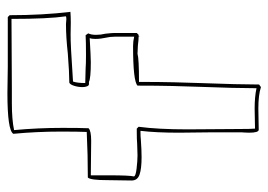

<svg xmlns="http://www.w3.org/2000/svg" viewBox="-123 -590 724 518"><g transform="rotate(-90 239.0 -331.0)"><path d="M11 -338 12 -404Q12 -449 19 -456H17Q81 -456 142 -459Q143 -482 143 -528Q143 -594 137 -657Q146 -673 247 -673L318 -672H452Q452 -672 457 -667Q457 -578 466 -503Q453 -502 437 -502Q431 -502 405.5 -502.5Q380 -503 278 -496Q274 -485 274 -463L313 -462Q325 -461 350 -461Q385 -461 403 -462L408 -455Q404 -447 404 -434Q404 -421 407 -409Q409 -391 409 -385V-324Q404 -319 404 -319H400L399 -315V-319Q391 -319 375 -321L353 -322Q340 -318 277 -318Q277 -264 276 -223.5Q275 -183 274 -156Q270 -48 270 6L263 11Q242 4 205 4L148 5Q140 5 140 -21Q140 -29 140.5 -34Q141 -39 141 -41V-122L140 -210Q140 -272 145 -314H142Q130 -314 121 -313Q93 -311 74 -311Q43 -311 27 -316.5Q11 -322 11 -338ZM156 -319Q149 -267 149 -187L150 -44Q150 -16 151 -5L205 -6Q237 -6 260 -1Q260 -54 264 -162Q265 -188 266 -228.5Q267 -269 267 -322Q279 -334 374 -334Q387 -334 399 -331V-384Q399 -396 396 -409Q395 -414 394 -420.5Q393 -427 393 -436Q393 -446 395 -451Q344 -448 330 -448Q287 -448 277 -453H271Q267 -453 265 -458.5Q263 -464 263 -470Q263 -482 266.5 -493Q270 -504 275 -506Q301 -506 353 -510Q398 -515 433 -515L446 -514Q451 -514 454 -515Q447 -563 447 -662L257 -661H220Q175 -661 147 -655Q153 -591 153 -524Q153 -477 152 -454Q145 -447 118 -447L25 -448V-400Q25 -343 22 -332Q22 -327 43 -324.5Q64 -322 79 -322L111 -323Q121 -324 142 -324H151Z"/></g></svg>

Font: Londrina Outline
Style: Regular
Weight: 400
Designer: Marcelo Magalhaes
Foundry: Marcelo Magalhães
Version: Version 1.002